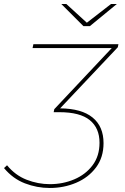

<svg xmlns="http://www.w3.org/2000/svg" viewBox="-117 -737 624 955"><path d="M130 198Q67 198 7 175Q-53 152 -97 99L-82 85Q-41 135 15.5 157Q72 179 131 179Q196 179 252.5 155Q309 131 343.5 85Q378 39 378 -27Q378 -100 329.5 -139.5Q281 -179 178 -179H150L153 -194L439 -498H45L49 -517H472L469 -502L182 -198Q289 -197 343.5 -152.5Q398 -108 398 -25Q398 46 360.5 96Q323 146 262 172Q201 198 130 198ZM298 -607 188 -717H213L315 -624L435 -717H464L330 -607Z"/></svg>

Font: Montserrat Thin
Style: Italic
Weight: 100
Italic angle: -11.3°
Designer: Julieta Ulanovsky
Foundry: Julieta Ulanovsky
Version: Version 9.000; ttfautohint (v1.8.4.7-5d5b)